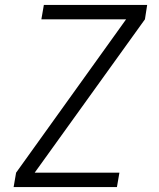

<svg xmlns="http://www.w3.org/2000/svg" viewBox="-20 -755 640 775"><path d="M35 0 45 -58 489 -677H147L157 -735H574L565 -677L120 -58H462L452 0Z"/></svg>

Font: Iosevka SS04 Lt Ex Obl
Style: Regular
Weight: 300
Width: 7
Italic angle: -9°
Monospace: yes
Designer: Belleve Invis
Foundry: Belleve Invis
Version: Version 19.0.0; ttfautohint (v1.8.4)